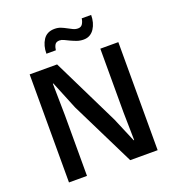

<svg xmlns="http://www.w3.org/2000/svg" viewBox="-146 -936 961 1052"><g transform="rotate(-20 334.5 -410.5)"><path d="M76 -630H236L428 -238L488 -96H491L488 -258V-630H593V0H433L248 -375L181 -539H178L181 -354V0H76ZM201 -705Q201 -752 222.5 -785Q244 -818 289 -818Q309 -818 325 -811.5Q341 -805 355.5 -797Q370 -789 383.5 -782.5Q397 -776 412 -776Q430 -776 438.5 -790Q447 -804 449 -821H504Q504 -798 498.5 -778Q493 -758 482.5 -742Q472 -726 456.5 -717Q441 -708 420 -708Q399 -708 381 -714.5Q363 -721 347 -728.5Q331 -736 318 -742.5Q305 -749 293 -749Q273 -749 265.5 -736Q258 -723 256 -705Z"/></g></svg>

Font: Ek Mukta Medium
Style: Regular
Weight: 500
Designer: Girish Dalvi and Yashodeep Gholap
Foundry: Ek Type
Version: Version 2.538;PS 1.002;hotconv 16.6.51;makeotf.lib2.5.65220;